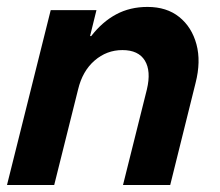

<svg xmlns="http://www.w3.org/2000/svg" viewBox="-20 -529 628 549"><path d="M0 0 125 -500H255.8L237.5 -425.8H240.8Q272.5 -466.7 312.1 -487.9Q351.7 -509.2 401.7 -509.2Q456.7 -509.2 492.5 -480.4Q528.3 -451.7 541.7 -402.5Q555 -353.3 539.2 -291.7L466.7 0H331.7L400 -273.3Q412.5 -325.8 394.2 -355.8Q375.8 -385.8 330 -385.8Q285 -385.8 250.4 -355.8Q215.8 -325.8 203.3 -273.3L135 0Z"/></svg>

Font: Funnel Sans Light
Style: Bold Italic
Weight: 700
Italic angle: -14.036°
Version: Version 1.000